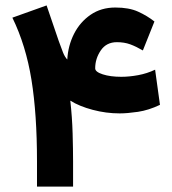

<svg xmlns="http://www.w3.org/2000/svg" viewBox="-20 -692 636 712"><path d="M413.6 -535.6Q374.5 -535.6 353.8 -505.1Q333 -474.6 333 -438.5Q333 -425.3 361.1 -416.3Q389.2 -407.2 429.7 -407.2Q459.5 -407.2 492.4 -413.3Q525.4 -419.4 555.2 -433.6L573.2 -303.2Q531.2 -283.2 491.7 -277.3Q452.1 -271.5 423.8 -271.5Q373.5 -271.5 323.7 -284.7Q273.9 -297.9 240.7 -318.8Q247.6 -256.8 249.3 -197.3Q251 -137.7 251 -92.8V0H117.2V-94.2Q117.2 -268.6 96.7 -396Q76.2 -523.4 25.9 -626.5L152.8 -671.9L197.8 -540Q207 -514.2 213.6 -497.6Q220.2 -481 229.5 -471.2Q232.4 -522.9 254.6 -566.7Q276.9 -610.4 315.9 -637.2Q355 -664.1 407.7 -664.1Q458.5 -664.1 491.9 -648.9Q525.4 -633.8 552.7 -612.3L509.8 -504.9Q484.9 -519.5 462.9 -527.6Q440.9 -535.6 413.6 -535.6Z"/></svg>

Font: Vazirmatn UI FD ExtraBold
Style: Regular
Weight: 800
Designer: Saber Rastikerdar
Foundry: Saber Rastikerdar
Version: Version 33.003